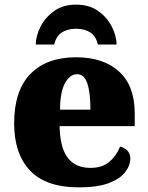

<svg xmlns="http://www.w3.org/2000/svg" viewBox="-20 -798 638 828"><path d="M320 10Q178 10 109.5 -62.5Q41 -135 41 -266Q41 -407 111 -479Q181 -551 308 -551Q426 -551 493.5 -489.5Q561 -428 561 -309V-254H237Q239 -160 272.5 -117Q306 -74 370 -74Q421 -74 451.5 -100Q482 -126 498 -166Q517 -161 529.5 -148Q542 -135 542 -115Q542 -85 520 -56Q498 -27 449.5 -8.5Q401 10 320 10ZM370 -325Q370 -399 356.5 -438.5Q343 -478 313 -478Q281 -478 260 -439Q239 -400 239 -325ZM134 -606Q135 -644 155 -683.5Q175 -723 213.5 -750.5Q252 -778 308 -778Q365 -778 403.5 -750.5Q442 -723 462 -683.5Q482 -644 483 -606H402Q394 -642 369.5 -658Q345 -674 308 -674Q271 -674 246.5 -658Q222 -642 214 -606Z"/></svg>

Font: Noto Serif Black
Style: Regular
Weight: 900
Designer: Monotype Design Team
Foundry: Monotype Imaging Inc.
Version: Version 2.014; ttfautohint (v1.8.4.7-5d5b)